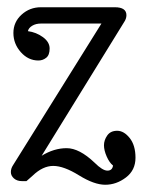

<svg xmlns="http://www.w3.org/2000/svg" viewBox="-20 -500 404 530"><path d="M41 0Q27 0 18.5 -7.5Q10 -15 10 -25Q10 -35 16 -44L260 -435H93Q79 -435 69 -429Q59 -423 57 -414Q80 -411 98.5 -397.5Q117 -384 117 -366Q117 -348 107.5 -340.5Q98 -333 86 -333Q58 -333 37.5 -356Q17 -379 17 -409Q17 -439 39.5 -459.5Q62 -480 93 -480H297Q329 -480 329 -458Q329 -448 322 -438L95 -70Q129 -91 164 -91Q199 -91 241 -51Q263 -29 276.5 -29Q290 -29 292 -43Q282 -51 274.5 -68Q267 -85 267 -99Q267 -113 276 -126Q285 -139 303.5 -139Q322 -139 338 -119Q354 -99 354 -64.5Q354 -30 327.5 -10Q301 10 270.5 10Q240 10 198 -16Q156 -42 127 -42Q98 -42 70 -15L53 0Z"/></svg>

Font: Glass Antiqua
Style: Regular
Weight: 400
Version: 1.001